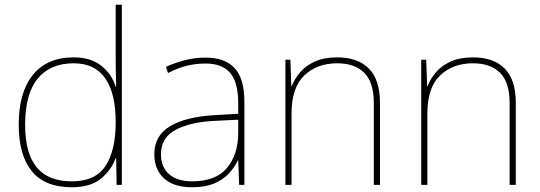

<svg xmlns="http://www.w3.org/2000/svg" viewBox="-20 -780 2280 810"><path d="M283 10Q169 10 114 -58Q59 -126 59 -254Q59 -391 119 -464.5Q179 -538 291 -538Q363 -538 407.5 -502.5Q452 -467 468 -414H470Q469 -448 468.5 -480Q468 -512 468 -543V-760H494V0H472L470 -113H468Q450 -63 406 -26.5Q362 10 283 10ZM283 -15Q383 -15 425.5 -80.5Q468 -146 468 -263V-266Q468 -386 424 -449.5Q380 -513 291 -513Q192 -513 139 -448.5Q86 -384 86 -254Q86 -134 134.5 -74.5Q183 -15 283 -15Z M791 10Q712 10 671.5 -28Q631 -66 631 -129Q631 -208 697.5 -247.5Q764 -287 882 -294L985 -300V-343Q985 -433 951 -472.5Q917 -512 847 -512Q807 -512 769.5 -503Q732 -494 689 -472L680 -498Q720 -516 761.5 -526.5Q803 -537 847 -537Q929 -537 970 -492.5Q1011 -448 1011 -350V0H989L985 -103H983Q969 -73 944.5 -47Q920 -21 882.5 -5.5Q845 10 791 10ZM791 -15Q891 -15 938 -72Q985 -129 985 -220V-275L884 -270Q782 -265 720.5 -232Q659 -199 659 -129Q659 -76 693 -45.5Q727 -15 791 -15Z M1184 0V-528H1205L1209 -417H1211Q1223 -448 1246.5 -475.5Q1270 -503 1308.5 -520.5Q1347 -538 1403 -538Q1489 -538 1536 -491Q1583 -444 1583 -346V0H1557V-345Q1557 -433 1516.5 -473Q1476 -513 1403 -513Q1317 -513 1263.5 -461.5Q1210 -410 1210 -302V0Z M1757 0V-528H1778L1782 -417H1784Q1796 -448 1819.5 -475.5Q1843 -503 1881.5 -520.5Q1920 -538 1976 -538Q2062 -538 2109 -491Q2156 -444 2156 -346V0H2130V-345Q2130 -433 2089.5 -473Q2049 -513 1976 -513Q1890 -513 1836.5 -461.5Q1783 -410 1783 -302V0Z"/></svg>

Font: Noto Sans Symbols Thin
Style: Regular
Weight: 250
Version: Version 2.002